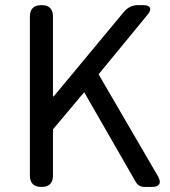

<svg xmlns="http://www.w3.org/2000/svg" viewBox="-20 -736 671 756"><path d="M143.6 0Q97.7 0 97.7 -44.9V-670.9Q97.7 -715.8 143.6 -715.8Q188.5 -715.8 188.5 -670.9V-356.4H191.4L468.8 -690.4Q491.2 -715.8 523.4 -715.8H543.9Q565.4 -715.8 570.3 -705.6Q575.2 -695.3 561.5 -678.7L368.2 -443.4L602.5 -41Q613.3 -21.5 606.9 -10.7Q600.6 0 579.1 0H576.2H547.9Q526.4 0 514.6 -19.5L311.5 -373L188.5 -226.6V-44.9Q188.5 0 143.6 0Z"/></svg>

Font: Bpmf GenSen Rounded R
Style: R
Weight: 400
Foundry: But Ko
Version: Version 1.320